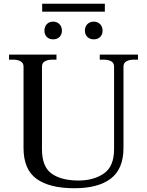

<svg xmlns="http://www.w3.org/2000/svg" viewBox="-20 -990 782 1020"><path d="M204 -970H537V-928H204ZM216 -827Q216 -848 228.5 -861.5Q241 -875 262 -875Q283 -875 296 -861.5Q309 -848 309 -827Q309 -807 296.5 -794Q284 -781 262 -781Q241 -781 228.5 -794Q216 -807 216 -827ZM431 -827Q431 -848 444 -861.5Q457 -875 478 -875Q499 -875 512 -861.5Q525 -848 525 -827Q525 -807 512.5 -794Q500 -781 478 -781Q457 -781 444 -794Q431 -807 431 -827ZM105 -204V-637Q105 -655 90 -664Q75 -673 51 -673H28V-700H280V-673H257Q233 -673 218 -664Q203 -655 203 -637V-197Q203 -104 254.5 -67.5Q306 -31 397 -31Q478 -31 532 -68.5Q586 -106 586 -197V-637Q586 -655 571.5 -664Q557 -673 532 -673H510V-700H713V-673H690Q666 -673 651 -664Q636 -655 636 -637V-204Q636 -93 569 -41.5Q502 10 375 10Q243 10 174 -40Q105 -90 105 -204Z"/></svg>

Font: TavirajRegular
Style: Regular
Weight: 400
Designer: Katatrad Team
Foundry: CadsonDemak
Version: Version 1.000